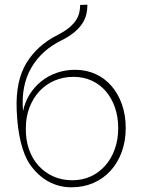

<svg xmlns="http://www.w3.org/2000/svg" viewBox="-20 -781 605 817"><path d="M284 16Q231 16 185.5 -9Q140 -34 107 -82Q83 -117 68.5 -176Q54 -235 51 -313Q46 -437 92.5 -513Q139 -589 225 -632Q256 -648 275 -664Q294 -680 304 -696Q314 -712 317.5 -728Q321 -744 321 -760L352 -761Q352 -741 347.5 -721Q343 -701 330.5 -681.5Q318 -662 296.5 -644Q275 -626 241 -609Q156 -567 112.5 -491.5Q69 -416 78 -308Q86 -347 106 -379Q126 -411 155 -434.5Q184 -458 221 -471Q258 -484 299 -484Q347 -484 386.5 -466Q426 -448 454.5 -415Q483 -382 499 -336.5Q515 -291 515 -236Q515 -181 498 -134.5Q481 -88 450.5 -54.5Q420 -21 377.5 -2.5Q335 16 284 16ZM288 -14Q331 -14 366.5 -30.5Q402 -47 428 -76.5Q454 -106 468.5 -146.5Q483 -187 483 -236Q483 -284 469 -324Q455 -364 430 -393Q405 -422 370 -438Q335 -454 293 -454Q249 -454 212 -438Q175 -422 148 -393Q121 -364 105.5 -324Q90 -284 90 -236Q89 -187 103 -146.5Q117 -106 143.5 -76.5Q170 -47 206.5 -30.5Q243 -14 288 -14Z"/></svg>

Font: Geist Thin
Style: Regular
Weight: 400
Designer: Basement.studio, Andrés Briganti, Mateo Zaragoza
Foundry: Basement.studio, Vercel, Andrés Briganti, Guido Ferreyra, Mateo Zaragoza
Version: Version 1.401